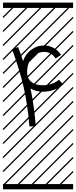

<svg xmlns="http://www.w3.org/2000/svg" viewBox="-23 -990 577 1453"><path d="M68.4 -617.2 114.3 -634.3Q134.3 -581.1 151.4 -527.8Q170.9 -582.5 214.4 -614.3Q257.8 -646 310.5 -646Q347.7 -646 381.6 -627.9Q415.5 -609.9 439 -574.7L397.9 -547.4Q364.7 -597.2 310.5 -597.2Q261.2 -597.2 221.7 -554.9Q182.1 -512.7 182.1 -443.4Q182.1 -395 215.1 -369.9Q248 -344.7 301.3 -344.7Q335.4 -344.7 368.4 -356Q401.4 -367.2 423.3 -386.7L455.6 -350.6Q425.3 -324.2 384.8 -310.1Q344.2 -295.9 301.3 -295.9Q249.5 -295.9 208 -320.3Q234.9 -194.3 248 -36.1L199.7 -32.7Q186 -199.7 156.2 -329.1Q126.5 -458.5 68.4 -617.2ZM0 402.8H530.3V442.9H0ZM0 -970.2H530.3V-930.2H0ZM526.9 410.6 533.7 417.5 525.4 425.8 518.6 418.9ZM526.9 304.7 533.7 311.5 419.4 425.8 412.6 418.9ZM526.9 198.7 533.7 205.6 313.5 425.8 306.6 418.9ZM526.9 92.3 533.7 99.1 207.5 425.8 200.7 418.9ZM526.9 -13.2 533.7 -6.3 101.6 425.8 94.7 418.9ZM526.9 -119.1 533.7 -112.3 3.4 418 -3.4 411.1ZM526.9 -225.6 533.7 -218.8 3.4 311.5 -3.4 304.7ZM526.9 -331.5 533.7 -324.7 3.4 205.6 -3.4 198.7ZM526.9 -438 533.7 -431.2 3.4 99.1 -3.4 92.3ZM526.9 -543.5 533.7 -536.6 3.4 -6.3 -3.4 -13.2ZM526.9 -649.4 533.7 -642.6 3.4 -112.3 -3.4 -119.1ZM526.9 -755.9 533.7 -749 3.4 -218.8 -3.4 -225.6ZM526.9 -861.8 533.7 -855 3.4 -324.7 -3.4 -331.5ZM516.6 -958 523.4 -951.2 3.4 -431.2 -3.4 -438ZM411.1 -958 418 -951.2 3.4 -536.6 -3.4 -543.5ZM305.2 -958 312 -951.2 3.4 -642.6 -3.4 -649.4ZM198.7 -958 205.6 -951.2 3.4 -749 -3.4 -755.9ZM92.3 -958 99.1 -951.2 3.4 -855 -3.4 -861.8Z"/></svg>

Font: AzarMehrMSRS3
Style: Regular
Weight: 1
Designer: Amin Abedi
Version: Version 1.00